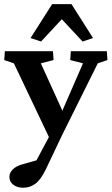

<svg xmlns="http://www.w3.org/2000/svg" viewBox="-26 -669 530 912"><path d="M216.8 3.9 40 -368.2 -5.9 -383.8 -2.9 -425.8H225.6L228.5 -383.8L168 -368.2L285.2 -110.4ZM481.4 -425.8 484.4 -383.8 438.5 -368.2 269.5 -28.3 192.4 133.8Q168 184.6 142.1 203.6Q116.2 222.7 85 222.7Q54.7 222.7 36.6 208Q18.6 193.4 18.6 171.9Q18.6 152.3 34.2 136.2Q49.8 120.1 81.1 111.3L187.5 81.1L128.9 127L244.1 -88.9L255.9 -110.4L368.2 -368.2L307.6 -383.8L310.5 -425.8ZM416 -488.3 366.2 -471.7 236.3 -611.3H298.8L168.9 -471.7L119.1 -488.3L221.7 -649.4H313.5Z"/></svg>

Font: Crimson Pro SemiBold
Style: Regular
Weight: 600
Designer: Jacques Le Bailly
Foundry: Baron von Fonthausen
Version: Version 1.003